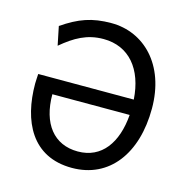

<svg xmlns="http://www.w3.org/2000/svg" viewBox="-108 -828 919 943"><g transform="rotate(15 351.5 -356.5)"><path d="M117.2 -549.3C183.6 -605 243.7 -639.6 327.1 -639.6C457.5 -639.6 537.1 -543 546.9 -390.6H61C60.5 -377.4 58.6 -354.5 58.6 -341.3C58.6 -151.4 135.7 12.2 339.4 12.2C529.8 12.2 644.5 -142.1 644.5 -371.1C644.5 -594.2 509.3 -725.1 344.2 -725.1C245.6 -725.1 180.7 -701.2 97.7 -644.5ZM346.7 -73.2C224.6 -73.2 153.8 -163.6 153.8 -312.5H546.9C535.6 -168.9 468.3 -73.2 346.7 -73.2Z"/></g></svg>

Font: Andika
Style: Regular
Weight: 400
Designer: Victor Gaultney, Annie Olsen, Julie Remington, Don Collingsworth, Eric Hays
Foundry: SIL International
Version: Version 1.000